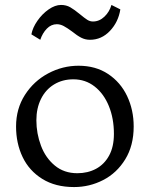

<svg xmlns="http://www.w3.org/2000/svg" viewBox="-20 -747 606 777"><path d="M45 -235Q45 -307 80.9 -363Q116.8 -419 175 -450Q233.2 -481 297.8 -481Q367.2 -481 417.6 -447.5Q468 -414 494.5 -358Q521 -302 521 -235Q521 -158 487 -102.5Q453 -47 397.8 -18.5Q342.5 10 279.8 10Q204.2 10 151.1 -23Q98 -56 71.5 -111.5Q45 -167 45 -235ZM441 -205.2Q441 -267.8 420.5 -317.9Q400 -368 362.9 -397Q325.8 -426 276.8 -426Q232.5 -426 198.4 -405Q164.2 -384 145.8 -346.4Q127.2 -308.8 127.2 -260.5Q127.2 -206.8 145.8 -157.5Q164.2 -108.2 201.8 -77.1Q239.2 -46 293 -46Q335.2 -46 368.8 -64Q402.2 -82 421.6 -117.5Q441 -153 441 -205.2ZM271 -620Q252 -634 238 -641.5Q224 -649 210 -649Q187 -649 169.5 -631Q152 -613 143 -586L107 -608Q112 -635 131.5 -663Q151 -691 177 -709Q203 -727 227 -727Q248 -727 264.5 -717.5Q281 -708 304 -689Q322 -674 333 -667Q344 -660 356 -660Q382 -660 402.5 -679.5Q423 -699 431 -727L467 -709Q459 -658 425 -622Q391 -586 344 -586Q325 -586 308.5 -594.5Q292 -603 271 -620Z"/></svg>

Font: TMT Limkin
Style: Regular
Weight: 400
Designer: Gabriel Drozdov
Version: Version 1.000;Glyphs 3.1.2 (3151)